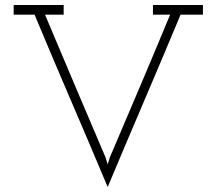

<svg xmlns="http://www.w3.org/2000/svg" viewBox="-20 -720 871 772"><path d="M706 -661H796V-700H595V-661H664Q604 -516 543.5 -373.5Q483 -231 422 -88L413 -59L404 -88Q343 -231 282.5 -373.5Q222 -516 161 -661H236V-700H35V-661H119Q192 -486 266 -314Q340 -142 413 32Q486 -142 559.5 -314Q633 -486 706 -661Z"/></svg>

Font: Josefin Slab Thin
Style: Regular
Weight: 400
Version: Version 2.000